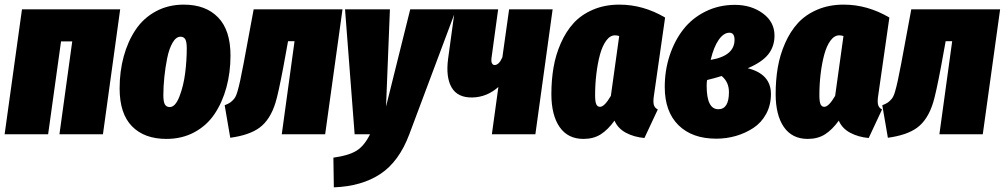

<svg xmlns="http://www.w3.org/2000/svg" viewBox="-32 -574 4297 821"><path d="M222.2 0 276.9 -397H229L173.8 0H-12.2L62 -534.2H481.9L408.2 0Z M679.7 20Q585.4 20 532.5 -33.9Q479.5 -87.9 479.5 -195.8Q479.5 -269 497.1 -333Q514.6 -397 547.9 -446.8Q581.1 -496.6 634.3 -525.4Q687.5 -554.2 753.9 -554.2Q847.7 -554.2 900.6 -499.5Q953.6 -444.8 953.6 -336.9Q953.6 -263.7 936 -199.7Q918.5 -135.7 885.3 -86.4Q852.1 -37.1 799.1 -8.5Q746.1 20 679.7 20ZM693.8 -116.2Q717.8 -116.2 735.4 -161.6Q752.9 -207 759.8 -261.7Q766.6 -316.4 766.6 -367.2Q766.6 -395 760.3 -406Q753.9 -417 739.7 -417Q720.7 -417 705.8 -391.1Q690.9 -365.2 682.9 -325.2Q674.8 -285.2 670.7 -244.4Q666.5 -203.6 666.5 -167Q666.5 -138.7 673.1 -127.4Q679.7 -116.2 693.8 -116.2Z M1432.6 -534.2 1358.4 0H1172.9L1227.5 -397.9H1199.7L1179.7 -288.1Q1157.7 -171.9 1146 -134.8Q1123.5 -62 1078.1 -28.3Q1034.7 3.9 952.6 15.1L928.7 -124Q944.3 -129.9 952.9 -136Q961.4 -142.1 969.2 -151.6Q977.1 -161.1 983.2 -182.1Q989.3 -203.1 994.9 -228.8Q1000.5 -254.4 1009.8 -303.2L1052.7 -534.2Z M1918.5 -534.2 1718.3 0Q1674.3 117.2 1594.5 169.9Q1514.6 222.7 1395.5 227.1L1393.6 100.1Q1458.5 91.3 1492.2 70.6Q1525.9 49.8 1550.3 0H1484.4L1443.4 -534.2H1635.3L1618.7 -118.2L1722.2 -534.2Z M2331.1 -534.2 2257.3 0H2071.3L2099.1 -202.1Q2050.3 -158.7 1988.3 -157.2Q1924.8 -155.8 1899.2 -200Q1873.5 -244.1 1884.3 -324.2L1913.1 -534.2H2098.1L2069.3 -323.2Q2067.9 -312 2071.5 -304Q2075.2 -295.9 2083 -295.9Q2101.6 -295.9 2116.2 -329.1L2145 -534.2Z M2616.7 -554.2Q2718.3 -554.2 2812 -499L2764.6 -168Q2760.3 -142.1 2763.4 -127.4Q2766.6 -112.8 2780.8 -106L2723.6 16.1Q2679.2 12.2 2644.5 -6.3Q2609.9 -24.9 2595.7 -58.1Q2567.4 -19 2536.6 0.5Q2505.9 20 2462.9 20Q2396 20 2360.8 -31Q2325.7 -82 2325.7 -171.9Q2325.7 -231.9 2335 -285.9Q2344.2 -339.8 2366.2 -389.6Q2388.2 -439.5 2420.9 -475.3Q2453.6 -511.2 2503.9 -532.7Q2554.2 -554.2 2616.7 -554.2ZM2597.7 -422.9Q2576.7 -422.9 2560.1 -400.1Q2543.5 -377.4 2533.4 -340.1Q2523.4 -302.7 2518.1 -258.3Q2512.7 -213.9 2512.7 -167Q2512.7 -138.7 2517.8 -127.9Q2522.9 -117.2 2533.7 -117.2Q2552.7 -117.2 2580.1 -164.1L2615.7 -419.9Q2606.9 -422.9 2597.7 -422.9Z M3109.9 -553.2Q3180.7 -553.2 3230.2 -516.6Q3279.8 -480 3279.8 -421.9Q3279.8 -375.5 3253.2 -341.8Q3226.6 -308.1 3165.5 -282.2Q3264.6 -257.3 3264.6 -171.9Q3264.6 -124.5 3244.1 -86.9Q3223.6 -49.3 3189.5 -26.9Q3155.3 -4.4 3114.7 7.3Q3074.2 19 3030.8 19Q2927.7 19 2869.1 -38.8Q2810.5 -96.7 2810.5 -202.1Q2810.5 -272.9 2831.5 -336.7Q2852.5 -400.4 2890.1 -448.5Q2927.7 -496.6 2984.9 -524.9Q3042 -553.2 3109.9 -553.2ZM3086.9 -434.1Q3062.5 -434.1 3041.3 -403.8Q3020 -373.5 3006.8 -317.9Q3108.9 -335 3108.9 -403.8Q3108.9 -434.1 3086.9 -434.1ZM3053.7 -249Q3024.4 -239.7 2991.7 -231.9Q2989.7 -224.1 2989.7 -207Q2989.7 -106.9 3039.6 -106.9Q3085 -106.9 3085 -180.2Q3085 -223.6 3053.7 -249Z M3575.7 -554.2Q3677.2 -554.2 3771 -499L3723.6 -168Q3719.2 -142.1 3722.4 -127.4Q3725.6 -112.8 3739.7 -106L3682.6 16.1Q3638.2 12.2 3603.5 -6.3Q3568.8 -24.9 3554.7 -58.1Q3526.4 -19 3495.6 0.5Q3464.8 20 3421.9 20Q3355 20 3319.8 -31Q3284.7 -82 3284.7 -171.9Q3284.7 -231.9 3293.9 -285.9Q3303.2 -339.8 3325.2 -389.6Q3347.2 -439.5 3379.9 -475.3Q3412.6 -511.2 3462.9 -532.7Q3513.2 -554.2 3575.7 -554.2ZM3556.6 -422.9Q3535.6 -422.9 3519 -400.1Q3502.4 -377.4 3492.4 -340.1Q3482.4 -302.7 3477.1 -258.3Q3471.7 -213.9 3471.7 -167Q3471.7 -138.7 3476.8 -127.9Q3481.9 -117.2 3492.7 -117.2Q3511.7 -117.2 3539.1 -164.1L3574.7 -419.9Q3565.9 -422.9 3556.6 -422.9Z M4244.6 -534.2 4170.4 0H3984.9L4039.6 -397.9H4011.7L3991.7 -288.1Q3969.7 -171.9 3958 -134.8Q3935.5 -62 3890.1 -28.3Q3846.7 3.9 3764.6 15.1L3740.7 -124Q3756.3 -129.9 3764.9 -136Q3773.4 -142.1 3781.2 -151.6Q3789.1 -161.1 3795.2 -182.1Q3801.3 -203.1 3806.9 -228.8Q3812.5 -254.4 3821.8 -303.2L3864.7 -534.2Z"/></svg>

Font: Fira Sans Compressed Heavy
Style: Italic
Weight: 900
Width: 3
Italic angle: -8°
Designer: Carrois Corporate & Edenspiekermann AG
Foundry: Carrois Corporate GbR & Edenspiekermann AG
Version: Version 4.203;PS 004.203;hotconv 1.0.88;makeotf.lib2.5.64775